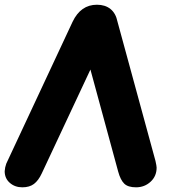

<svg xmlns="http://www.w3.org/2000/svg" viewBox="-40 -800 751 820"><path d="M464.8 -66.9 346.2 -502.9 138.2 -59.1Q124 -28.8 105 -14.4Q85.9 0 55.2 0Q23.9 0 2 -19Q-20 -38.1 -20 -68.8Q-19 -85.4 -13.2 -101.1L270 -707Q304.7 -779.8 374 -779.8Q409.2 -779.8 431.9 -761.5Q454.6 -743.2 461.9 -707L624 -112.8Q628.9 -90.8 628.9 -84Q628.9 -47.4 603 -23.7Q577.1 0 541 0Q506.8 0 490.7 -15.6Q474.6 -31.2 464.8 -66.9Z"/></svg>

Font: BPreplay
Style: Bold Italic
Weight: 700
Italic angle: -6°
Designer: Magenta/George Triantafyllakos
Foundry: Magenta/George Triantafyllakos
Version: Version 1.00